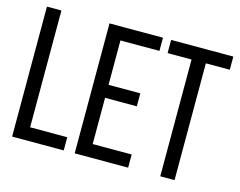

<svg xmlns="http://www.w3.org/2000/svg" viewBox="-97 -849 1251 999"><g transform="rotate(15 528.5 -350.0)"><path d="M318 0V-71H118V-700H40V0Z M455 -390V-629H665V-700H377V0H665V-71H455V-320H626V-390Z M915 0V-629H1044V-700H709V-629H838V0Z"/></g></svg>

Font: VL Bebas Neue Regular
Style: Regular
Weight: 400
Designer: Ryoichi Tsunekawa
Foundry: Ryoichi Tsunekawa
Version: Version 001.003